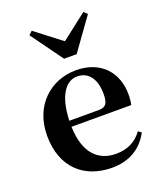

<svg xmlns="http://www.w3.org/2000/svg" viewBox="-154 -935 881 1048"><g transform="rotate(-20 286.0 -410.5)"><path d="M316 16C415 16 490 -29 532 -110L514 -123C479 -76 432 -48 361 -48C261 -48 186 -113 182 -270H529C533 -288 535 -306 535 -331C535 -455 456 -552 309 -552C167 -552 40 -449 40 -269C40 -84 154 16 316 16ZM182 -305C187 -452 240 -518 304 -518C368 -518 408 -468 408 -380C408 -326 396 -305 353 -305ZM157 -837 137 -818 271 -633H344L477 -818L457 -837L308 -721Z"/></g></svg>

Font: Noto Serif JP
Style: Bold
Weight: 700
Designer: Ryoko NISHIZUKA 西塚涼子 (kana & ideographs); Frank Grießhammer (Latin, Greek & Cyrillic); Wenlong ZHANG 张文龙 (bopomofo); San
Foundry: Adobe
Version: Version 2.001;hotconv 1.1.0;makeotfexe 2.6.0